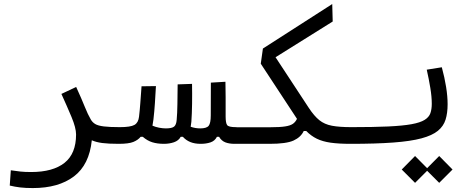

<svg xmlns="http://www.w3.org/2000/svg" viewBox="-20 -725 2384 971"><path d="M444.3 -15.6Q431.6 108.4 353.8 167.2Q275.9 226.1 146 226.1Q108.9 226.1 82 222.9Q55.2 219.7 29.3 213.4L34.7 136.2Q62 140.1 83.5 142.6Q105 145 137.7 145Q247.6 145 306.2 98.6Q364.7 52.2 364.7 -44.9Q364.7 -78.1 341.8 -133.1Q318.8 -188 290.5 -250L365.2 -285.2Q393.6 -223.1 408.9 -184.6Q424.3 -146 439.5 -120.1Q447.8 -106 461.7 -97.7Q475.6 -89.4 504.4 -85.7Q533.2 -82 585.9 -82Q604.5 -82 612.8 -74Q621.1 -65.9 621.1 -44.4Q621.1 -17.6 609.4 -7.6Q597.7 2.4 580.1 2.4Q528.3 2.4 497.1 -1.7Q465.8 -5.9 444.3 -15.6Z M809.1 2.4Q775.9 2.4 750.5 -5.4Q725.1 -13.2 702.1 -33.2H691.4Q677.7 -16.6 654.1 -7.1Q630.4 2.4 580.6 2.4L585.9 -82Q640.1 -82 659.9 -93.3Q679.7 -104.5 683.1 -134.8Q687 -167.5 689.7 -205.1Q692.4 -242.7 695.8 -288.6L768.6 -289.6Q766.1 -244.6 763.4 -203.1Q760.7 -161.6 755.9 -120.1Q753.9 -104 751 -89.4Q767.1 -82.5 784.9 -79.1Q802.7 -75.7 818.8 -75.7Q849.1 -75.7 860.4 -84.7Q871.6 -93.8 873.5 -118.7Q876.5 -150.4 877.2 -199Q877.9 -247.6 878.4 -298.3L951.2 -300.8Q952.1 -251 951.4 -200.4Q950.7 -149.9 947.8 -109.4Q946.8 -96.7 944.3 -84Q967.3 -75.7 992.7 -75.7Q1024.9 -75.7 1035.4 -88.9Q1045.9 -102.1 1045.9 -141.6Q1045.9 -179.2 1046.1 -217.8Q1046.4 -256.3 1046.4 -307.1L1120.1 -311.5Q1121.1 -269.5 1121.1 -232.7Q1121.1 -195.8 1121.1 -164.1Q1121.1 -156.7 1121.1 -149.7Q1121.1 -142.6 1121.1 -135.7Q1121.1 -103 1128.7 -92.5Q1136.2 -82 1171.9 -82Q1190.4 -82 1198.5 -71.8Q1206.5 -61.5 1206.5 -45.4Q1206.5 -17.1 1195.1 -7.3Q1183.6 2.4 1166 2.4Q1139.2 2.4 1119.6 -5.1Q1100.1 -12.7 1087.9 -33.2H1077.1Q1066.4 -12.2 1044.4 -4.9Q1022.5 2.4 995.1 2.4Q964.4 2.4 942.1 -6.8Q919.9 -16.1 904.8 -33.2H894Q883.3 -13.7 859.9 -5.6Q836.4 2.4 809.1 2.4Z M1752 2.4Q1692.9 2.4 1652.1 -3.4Q1611.3 -9.3 1582.3 -23.4Q1553.2 -37.6 1528.8 -62.5H1516.1Q1501.5 -31.2 1464.8 -14.4Q1428.2 2.4 1343.8 2.4H1166L1171.9 -81.5H1348.1Q1396 -81.5 1422.4 -85.7Q1448.7 -89.8 1461.7 -99.1Q1474.6 -108.4 1481.9 -124L1298.8 -402.8L1309.6 -479.5L1660.2 -704.6L1662.6 -616.2L1373.5 -435.5L1541.5 -179.7Q1568.8 -138.2 1595 -117.2Q1621.1 -96.2 1658.7 -89.1Q1696.3 -82 1757.8 -82Q1769.5 -82 1775.4 -71.3Q1781.2 -60.5 1781.2 -45.9Q1781.2 -18.1 1772 -7.8Q1762.7 2.4 1752 2.4Z M1752 2.4Q1737.3 2.4 1737.3 -43Q1737.3 -64 1743.7 -73Q1750 -82 1757.8 -82Q1869.1 -82 1943.1 -85.4Q2017.1 -88.9 2061.3 -96.9Q2105.5 -105 2127.4 -118.7Q2149.4 -132.3 2156.5 -152.3Q2163.6 -172.4 2163.6 -200.2Q2163.6 -236.3 2156.2 -280.8Q2148.9 -325.2 2138.2 -372.6L2214.4 -384.8Q2228.5 -333 2236.1 -285.2Q2243.7 -237.3 2243.7 -197.8Q2243.7 -153.3 2233.4 -120.1Q2223.1 -86.9 2194.6 -63.5Q2166 -40 2111.6 -25.4Q2057.1 -10.7 1969.2 -4.2Q1881.3 2.4 1752 2.4ZM2201.2 199.7 2140.1 138.7 2079.1 199.7 2011.7 132.3 2079.1 64 2140.1 125.5 2201.2 64 2268.6 132.3Z"/></svg>

Font: Cascadia Code NF SemiLight
Style: Regular
Weight: 350
Monospace: yes
Designer: Aaron Bell
Foundry: Saja Typeworks
Version: Version 2404.023; ttfautohint (v1.8.4)